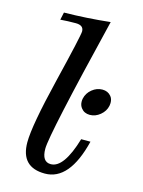

<svg xmlns="http://www.w3.org/2000/svg" viewBox="-120 -855 696 937"><g transform="rotate(15 228.0 -386.5)"><path d="M200.7 12.7Q79.1 12.7 79.1 -113.3Q79.1 -197.8 138.2 -440.4Q197.3 -683.1 197.3 -704.6Q197.3 -735.4 157.2 -735.4Q116.7 -735.4 79.6 -732.4L87.9 -770.5Q201.7 -772 320.3 -784.7Q171.9 -177.7 171.9 -105.5Q171.9 -39.1 216.8 -39.1Q282.7 -39.1 329.1 -195.3H376Q324.7 12.7 200.7 12.7ZM338.4 -320.8Q310.5 -320.8 294.9 -340.8Q283.7 -354.5 283.7 -374Q283.7 -381.3 285.2 -388.7Q291.5 -417.5 315.2 -436.8Q338.9 -456.1 367.2 -456.1Q395 -456.1 411.1 -436.5Q421.9 -423.8 421.9 -402.8Q421.9 -396 420.4 -388.7Q414.6 -360.4 390.6 -340.6Q366.7 -320.8 338.4 -320.8Z"/></g></svg>

Font: Munson
Style: Italic
Weight: 400
Italic angle: -12°
Designer: Paul James MIller
Foundry: High-Logic / Made with FontCreator
Version: Version 2.10;May 5, 2019;FontCreator 11.5.0.2430 64-bit